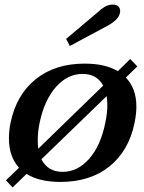

<svg xmlns="http://www.w3.org/2000/svg" viewBox="-20 -785 628 839"><path d="M285 -584 269 -615 410 -734Q418 -743 435.5 -754Q453 -765 472 -765Q489 -765 497 -757Q505 -749 505 -737Q505 -731 504 -728Q498 -699 451 -673ZM530 -446Q576 -398 576 -319Q576 -288 568 -248Q543 -126 458.5 -58Q374 10 244 10Q152 10 96 -25L35 34L6 3L63 -52Q19 -101 19 -180Q19 -214 26 -248Q51 -370 135.5 -438.5Q220 -507 350 -507Q440 -507 495 -474L549 -527L580 -495ZM145 -171Q145 -157 147 -135L431 -411Q403 -462 341 -462Q275 -462 224.5 -405Q174 -348 153 -248Q145 -211 145 -171ZM449 -325Q449 -347 446 -365L161 -89Q189 -34 254 -34Q319 -34 369.5 -91Q420 -148 440 -248Q449 -290 449 -325Z"/></svg>

Font: Trirong SemiBold
Style: Italic
Weight: 600
Italic angle: -12°
Designer: Katatrad Team
Foundry: CadsonDemak
Version: Version 1.001